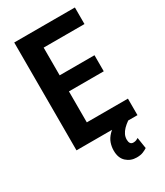

<svg xmlns="http://www.w3.org/2000/svg" viewBox="-224 -800 940 1096"><g transform="rotate(-30 246.0 -252.0)"><path d="M463.9 -108.9V0H155.3V-108.9ZM192.9 -710.9V0H62V-710.9ZM422.4 -418.9V-313H155.3V-418.9ZM461.9 -710.9V-601.6H155.3V-710.9ZM342.3 -28.8 402.8 0Q382.8 14.2 369.1 28.3Q355.5 42.5 348.1 57.9Q340.8 73.2 340.8 91.3Q340.8 105.5 346.7 114.7Q352.5 124 366.7 124Q377.9 124 386 120.4Q394 116.7 399.4 113.3L410.6 186Q399.9 193.4 383.1 200.4Q366.2 207.5 340.3 207.5Q300.8 207.5 272.9 182.1Q245.1 156.7 245.1 107.9Q245.1 82.5 253.4 58.3Q261.7 34.2 283 12.2Q304.2 -9.8 342.3 -28.8Z"/></g></svg>

Font: Roboto Condensed SemiBold
Style: Regular
Weight: 600
Designer: Christian Robertson
Foundry: Google
Version: Version 3.008; 2023